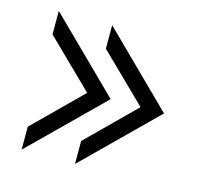

<svg xmlns="http://www.w3.org/2000/svg" viewBox="-82 -616 721 695"><g transform="rotate(15 278.0 -268.0)"><path d="M56 -94 232 -268 56 -440V-528L320 -268L56 -8ZM256 -94 432 -268 256 -440V-528L520 -268L256 -8Z"/></g></svg>

Font: Stavian Regular
Style: Regular
Weight: 400
Version: Version 1.000; ttfautohint (v1.6)